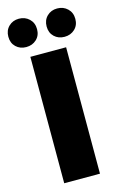

<svg xmlns="http://www.w3.org/2000/svg" viewBox="-152 -970 644 1027"><g transform="rotate(-15 169.5 -456.5)"><path d="M70 -700H268V0H70ZM196 -834Q196 -869 218.5 -891Q241 -913 275 -913Q309 -913 332 -891Q355 -869 355 -834Q355 -799 332 -777.5Q309 -756 275 -756Q241 -756 218.5 -777.5Q196 -799 196 -834ZM-16 -834Q-16 -869 6.5 -891Q29 -913 63 -913Q97 -913 120 -891Q143 -869 143 -834Q143 -799 120 -777.5Q97 -756 63 -756Q29 -756 6.5 -777.5Q-16 -799 -16 -834Z"/></g></svg>

Font: Chess Sans ExtraBold
Style: Regular
Weight: 800
Designer: Wolf Bōese
Foundry: Wolf Bōese
Version: Version 7.223